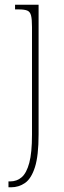

<svg xmlns="http://www.w3.org/2000/svg" viewBox="-20 -556 274 816"><path d="M16 240V215H23Q52 215 72.5 197Q93 179 104.5 136Q116 93 116 16V-441Q116 -474 112 -490Q108 -506 96 -511Q84 -516 59 -516H44V-536H144V15Q144 106 128.5 154.5Q113 203 86.5 221.5Q60 240 27 240Z"/></svg>

Font: Noto Serif Tamil Condensed Thin
Style: Regular
Weight: 100
Width: 3
Designer: Indian Type Foundry, Tom Grace, and the Monotype Design Team
Foundry: Monotype Imaging Inc.
Version: Version 2.004; ttfautohint (v1.8.4.7-5d5b)